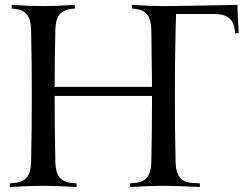

<svg xmlns="http://www.w3.org/2000/svg" viewBox="-20 -752 990 772"><path d="M637.2 -727.5Q697.3 -727.5 934.6 -732.4Q935.5 -685.5 939.9 -618.2H925.3L923.8 -631.8Q920.4 -664.6 900.1 -680.2Q879.9 -695.8 839.8 -695.8H688Q687 -678.7 686 -632.3Q683.1 -505.4 683.1 -366.2Q683.1 -227.1 686 -100.1Q687 -59.1 702.9 -38.8Q718.8 -18.6 753.4 -16.6L783.7 -14.6V0Q690.4 -4.9 637.2 -4.9Q584.5 -4.9 502.9 0V-14.6L523.9 -16.6Q556.2 -19.5 572 -39.6Q587.9 -59.6 588.4 -100.1Q591.3 -227.1 591.3 -366.2H199.7Q199.7 -227.1 202.6 -100.1Q203.1 -59.6 219 -39.6Q234.9 -19.5 267.1 -16.6L288.1 -14.6V0Q206.5 -4.9 153.8 -4.9Q101.1 -4.9 19.5 0V-14.6L40.5 -16.6Q72.8 -19.5 88.6 -39.6Q104.5 -59.6 105 -100.1Q107.9 -227.1 107.9 -366.2Q107.9 -505.4 105 -632.3Q104.5 -672.9 88.6 -692.9Q72.8 -712.9 40.5 -716.3L26.9 -717.8V-732.4Q101.6 -727.5 153.8 -727.5Q206.1 -727.5 280.8 -732.4V-717.8L267.1 -716.3Q234.9 -712.9 219 -692.9Q203.1 -672.9 202.6 -632.3Q199.7 -505.4 199.7 -402.8H591.3Q590.8 -488.8 588.4 -632.3Q587.9 -672.9 572 -692.9Q556.2 -712.9 523.9 -716.3L510.3 -717.8V-732.4Q585 -727.5 637.2 -727.5Z"/></svg>

Font: Flanker
Style: Regular
Weight: 400
Designer: Flanker
Foundry: Flanker
Version: Version 2.027